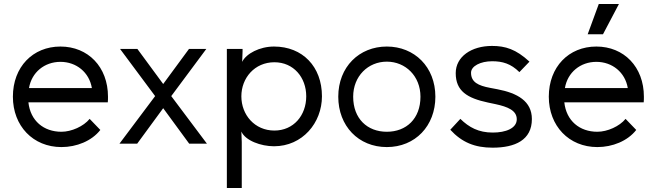

<svg xmlns="http://www.w3.org/2000/svg" viewBox="-20 -713 3260 953"><path d="M478 -68 425 -123C395 -86 335 -59 285 -59C197 -59 131 -113 121 -205H515C516 -214 516 -224 516 -233C516 -381 417 -482 280 -482C143 -482 44 -381 44 -233C44 -88 144 17 285 17C360 17 435 -13 478 -68ZM124 -276C137 -354 201 -406 280 -406C359 -406 423 -354 436 -276Z M573 0H661L790 -176L919 0H1007L830 -236L1004 -470H918L790 -296L662 -470H576L750 -236Z M1342 -65C1244 -65 1178 -143 1178 -235C1178 -326 1244 -404 1342 -404C1437 -404 1500 -329 1500 -235C1500 -140 1437 -65 1342 -65ZM1106 220H1180V-8L1178 -60C1198 -15 1275 13 1340 13C1481 13 1578 -103 1578 -235C1578 -382 1482 -482 1340 -482C1269 -482 1202 -447 1182 -406L1184 -458V-470H1106Z M1900 -407C1993 -407 2067 -335 2067 -233C2067 -124 1997 -59 1900 -59C1803 -59 1733 -124 1733 -233C1733 -335 1807 -407 1900 -407ZM1659 -233C1659 -88 1759 17 1900 17C2041 17 2141 -88 2141 -233C2141 -381 2037 -482 1900 -482C1763 -482 1659 -381 1659 -233Z M2425 20C2537 20 2620 -18 2620 -122C2620 -211 2548 -251 2449 -270L2412 -277C2354 -288 2318 -305 2318 -352C2318 -385 2365 -409 2423 -409C2474 -409 2516 -397 2558 -355L2608 -407C2541 -469 2488 -485 2422 -485C2320 -485 2242 -432 2242 -350C2242 -261 2299 -226 2402 -204L2440 -196C2500 -183 2545 -165 2545 -121C2545 -76 2490 -55 2426 -55C2355 -55 2308 -81 2265 -123L2215 -69C2273 -6 2337 20 2425 20Z M3138 -68 3085 -123C3055 -86 2995 -59 2945 -59C2857 -59 2791 -113 2781 -205H3175C3176 -214 3176 -224 3176 -233C3176 -381 3077 -482 2940 -482C2803 -482 2704 -381 2704 -233C2704 -88 2804 17 2945 17C3020 17 3095 -13 3138 -68ZM2784 -276C2797 -354 2861 -406 2940 -406C3019 -406 3083 -354 3096 -276ZM2897 -543H2973L3052 -693H2952Z"/></svg>

Font: Kreadon Medium
Style: Regular
Weight: 500
Designer: kohakuno
Foundry: StudioGnu
Version: Version 1.000;Glyphs 3.1.2 (3151)